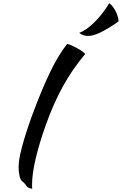

<svg xmlns="http://www.w3.org/2000/svg" viewBox="-20 -1104 759 1197"><path d="M96 -64Q96 -108 117 -187.5Q138 -267 176 -373Q238 -542 292.5 -654.5Q347 -767 399 -830Q411 -828 428.5 -820Q446 -812 463 -802.5Q480 -793 493.5 -783Q507 -773 511 -767Q433 -675 374 -569Q315 -463 266 -326Q224 -208 202 -113.5Q180 -19 180 44Q180 61 180 65Q180 69 181 73Q167 71 157 66Q147 61 144 54Q142 49 133 39.5Q124 30 117 25Q108 19 102 -6.5Q96 -32 96 -64ZM661 -1084Q671 -1078 681.5 -1064.5Q692 -1051 700.5 -1034.5Q709 -1018 714 -1001Q719 -984 719 -970Q681 -944 652.5 -927Q624 -910 601.5 -899.5Q579 -889 562 -884.5Q545 -880 529 -880Q497 -880 474 -899Q496 -907 520 -924Q544 -941 568.5 -965Q593 -989 616.5 -1019Q640 -1049 661 -1084Z"/></svg>

Font: Kaushan Script
Style: Regular
Weight: 400
Designer: Pablo Impallari
Foundry: Pablo Impallari
Version: Version 1.002